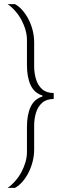

<svg xmlns="http://www.w3.org/2000/svg" viewBox="-20 -763 308 933"><path d="M17 150Q37 136 54.5 116Q72 96 84.5 72.5Q97 49 104 24Q111 -1 111 -25V-146Q111 -206 129 -244Q147 -282 186 -294V-299Q147 -311 129 -349Q111 -387 111 -447V-568Q111 -592 104 -617Q97 -642 84.5 -665.5Q72 -689 54.5 -709Q37 -729 17 -743H53Q74 -731 90.5 -711.5Q107 -692 119.5 -667.5Q132 -643 139 -614.5Q146 -586 146 -556V-441Q146 -408 155 -378Q164 -348 185 -329.5Q206 -311 241 -311V-282Q206 -282 185 -263.5Q164 -245 155 -215.5Q146 -186 146 -152V-37Q146 -8 139 20.5Q132 49 119.5 74Q107 99 90.5 118.5Q74 138 53 150Z"/></svg>

Font: Saira Thin SemiCondensed
Style: Regular
Weight: 100
Width: 4
Version: Version 1.101